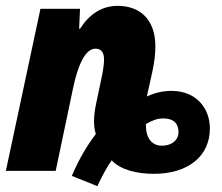

<svg xmlns="http://www.w3.org/2000/svg" viewBox="-26 -583 759 655"><path d="M219 17 306 52C323 17 337 -11 355 -36C386 -3 442 10 499 10C617 10 690 -51 690 -145C690 -212 645 -273 559 -273C527 -273 499 -265 475 -254L493 -335C501 -371 504 -400 504 -425C504 -520 448 -563 376 -563C322 -563 280 -536 247 -485H244L247 -553H112L-6 0H164L223 -281C240 -362 265 -417 300 -417C319 -417 329 -404 329 -380C329 -361 324 -332 318 -306L302 -230C292 -183 293 -150 301 -126C273 -89 245 -44 219 17ZM525 -86C496 -86 470 -108 472 -160C493 -172 510 -179 531 -179C568 -179 583 -160 583 -132C583 -108 564 -86 525 -86Z"/></svg>

Font: Noto Sans Condensed Black
Style: Italic
Weight: 900
Width: 3
Italic angle: -12°
Designer: Monotype Design Team
Foundry: Monotype Imaging Inc.
Version: Version 2.013